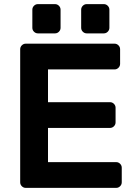

<svg xmlns="http://www.w3.org/2000/svg" viewBox="-20 -912 657 932"><path d="M78 0ZM274 -865V-777Q274 -766 266 -758Q258 -750 247 -750H164Q153 -750 145 -758Q137 -766 137 -777V-865Q137 -876 145 -884Q153 -892 164 -892H247Q258 -892 266 -884Q274 -876 274 -865ZM511 -865V-777Q511 -766 503 -758Q495 -750 484 -750H401Q390 -750 382 -758Q374 -766 374 -777V-865Q374 -876 382 -884Q390 -892 401 -892H484Q495 -892 503 -884Q511 -876 511 -865ZM213 -291H514Q525 -291 533 -299Q541 -307 541 -318V-389Q541 -400 533 -408Q525 -416 514 -416H213V-575H536Q547 -575 555 -583Q563 -591 563 -602V-673Q563 -684 555 -692Q547 -700 536 -700H105Q94 -700 86 -692Q78 -684 78 -673V-27Q78 -16 86 -8Q94 0 105 0H544Q555 0 563 -8Q571 -16 571 -27V-98Q571 -109 563 -117Q555 -125 544 -125H213Z"/></svg>

Font: Hezaedrus Medium
Style: Regular
Weight: 500
Designer: Hubert & Fischer
Foundry: Hubert & Fischer
Version: Version 1.10;September 3, 2019;FontCreator 11.5.0.2425 64-bi